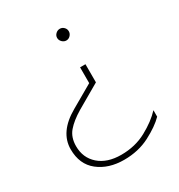

<svg xmlns="http://www.w3.org/2000/svg" viewBox="-168 -646 861 926"><g transform="rotate(-30 262.5 -183.5)"><path d="M278 -525.5Q288 -535 301 -535Q314 -535 323.5 -525.5Q333 -516 333 -503Q333 -490 323.5 -480Q314 -470 301 -470Q288 -470 278 -480Q268 -490 268 -503Q268 -516 278 -525.5ZM255 168Q169 168 112.5 123.5Q56 79 56 -5Q56 -101 168 -165L293 -237V-325H323V-224L190 -147Q140 -117 113 -85.5Q86 -54 86 -5Q86 60 131.5 100Q177 140 255 140Q333 140 395.5 106Q458 72 496 31V67Q462 102 398.5 135Q335 168 255 168Z"/></g></svg>

Font: Roundo ExtraLight
Style: Regular
Weight: 250
Designer: Namrata Goyal (Gurmukhi), Shiva Nallaperumal (Latin)
Foundry: Indian Type Foundry
Version: Version 1.000;PS 1.0;hotconv 1.0.88;makeotf.lib2.5.647800